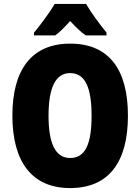

<svg xmlns="http://www.w3.org/2000/svg" viewBox="-20 -1013 714 977"><path d="M418 -993H258C237 -955 183 -882 153 -847V-833H261C284 -849 307 -873 337 -906C367 -874 391 -850 416 -833H522V-847C484 -894 444 -948 418 -993ZM631 -424C631 -659 535 -791 337 -791C141 -791 43 -658 43 -425C43 -190 142 -56 337 -56C535 -56 631 -190 631 -424ZM227 -424C227 -566 262 -641 337 -641C413 -641 446 -568 446 -424C446 -280 414 -209 337 -209C262 -209 227 -283 227 -424Z"/></svg>

Font: Noto Sans Malayalam UI Condensed Black
Style: Regular
Weight: 900
Width: 3
Designer: Jelle Bosma - Monotype Design Team
Foundry: Monotype Imaging Inc.
Version: Version 2.104